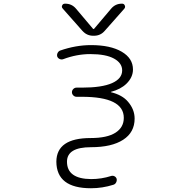

<svg xmlns="http://www.w3.org/2000/svg" viewBox="-20 -796 1040 1023"><path d="M462.9 -60.5Q550.8 -60.5 595.2 -88.9Q639.6 -117.2 639.6 -168Q639.6 -280.3 416 -280.3H387.7Q377.9 -280.3 370.6 -287.6Q363.3 -294.9 363.3 -304.7Q363.3 -314.5 370.6 -321.8Q377.9 -329.1 387.7 -329.1H416Q522.5 -329.1 576.7 -353Q630.9 -377 630.9 -420.9Q630.9 -460 587.4 -483.9Q543.9 -507.8 460.9 -507.8Q388.7 -507.8 316.4 -480.5Q307.6 -477.5 298.3 -481.4Q289.1 -485.4 285.2 -494.1Q282.2 -503.9 286.6 -513.2Q291 -522.5 299.8 -526.4Q383.8 -555.7 464.8 -555.7Q568.4 -555.7 628.4 -520.5Q688.5 -485.4 688.5 -425.8Q688.5 -383.8 653.3 -349.6Q623 -320.3 571.3 -306.6Q571.3 -306.6 570.8 -305.7Q570.3 -304.7 571.3 -304.7Q631.8 -290 662.1 -253.9Q697.3 -212.9 697.3 -164.1Q697.3 -90.8 636.2 -51.3Q575.2 -11.7 464.8 -11.7Q336.9 -11.7 336.9 65.4Q336.9 157.2 465.8 158.2Q520.5 158.2 572.3 141.6Q581.1 138.7 589.8 143.1Q598.6 147.5 601.6 157.2Q603.5 167 598.6 176.3Q593.8 185.5 584 188.5Q525.4 207 464.8 207Q281.2 207 280.3 65.4Q281.2 -60.5 462.9 -60.5ZM475.6 -642.6Q478.5 -639.6 481.4 -642.6L572.3 -750Q594.7 -776.4 628.9 -776.4H630.9Q640.6 -776.4 644.5 -767.6Q646.5 -763.7 646.5 -759.8Q646.5 -754.9 642.6 -750L538.1 -631.8Q515.6 -605.5 480.5 -605.5H476.6Q442.4 -605.5 418.9 -631.8L314.5 -750Q309.6 -754.9 309.6 -760.7Q309.6 -763.7 311.5 -767.6Q315.4 -776.4 326.2 -776.4H328.1Q362.3 -776.4 384.8 -750Z"/></svg>

Font: Gen Jyuu Gothic L Monospace Light
Style: Regular
Weight: 300
Designer: [Source Han Sans]
Ryoko NISHIZUKA  (kana & ideographs); Paul D. Hunt (Latin, Greek & Cyrillic); Wenlong ZHANG  (bopomofo
Version: Version 1.002.20150607